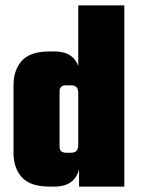

<svg xmlns="http://www.w3.org/2000/svg" viewBox="-20 -689 519 709"><path d="M200 -240H30V-375Q30 -431 61 -465Q92 -499 163 -499H181Q228 -499 251.5 -474Q275 -449 275 -407V-317H269V-344Q269 -360 262.5 -367Q256 -374 242 -374H225Q212 -374 206 -368.5Q200 -363 200 -352ZM269 -669H439V0H272V-95H269ZM30 -259H200V-147Q200 -136 206 -130.5Q212 -125 225 -125H242Q256 -125 262.5 -132Q269 -139 269 -155V-182H275V-92Q275 -50 251.5 -25Q228 0 181 0H163Q92 0 61 -34Q30 -68 30 -124Z"/></svg>

Font: Teko Variable Light
Style: Regular
Weight: 300
Designer: Manushi Parikh, Jonny Pinhorn
Foundry: Indian Type Foundry
Version: Version 3.000